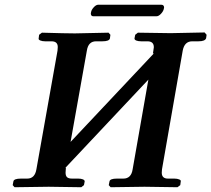

<svg xmlns="http://www.w3.org/2000/svg" viewBox="-20 -784 886 805"><path d="M636.2 -715.8H371.1Q360.8 -715.8 360.8 -728Q360.8 -731 361.8 -732.9Q363.3 -742.7 373 -753.4Q382.8 -764.2 392.1 -764.2H655.8Q668 -764.2 668 -752Q668 -750 667 -748Q665.5 -737.8 655.5 -726.8Q645.5 -715.8 636.2 -715.8ZM746.1 -571.8 659.2 -74.2Q658.2 -68.8 658.2 -60.1Q658.2 -35.2 684.1 -35.2H710.9Q723.1 -35.2 731.4 -31.7Q739.7 -28.3 737.8 -22.9L735.8 -7.8L724.1 1Q625 -1 585.9 -1L443.8 1L436 -7.8L439 -22.9Q440.4 -35.2 470.2 -35.2H497.1Q530.3 -35.2 536.1 -74.2L602.1 -450.2L252 -78.1L256.8 -81.1L255.9 -75.2Q254.9 -68.8 254.9 -60.1Q254.9 -46.9 261.2 -41Q267.6 -35.2 282.2 -35.2H308.1Q319.8 -35.2 327.6 -32Q335.4 -28.8 335 -22.9L332 -7.8L320.8 1Q222.2 -1 184.1 -1L41 1L33.2 -7.8L36.1 -22.9Q37.6 -35.2 67.9 -35.2H94.2Q126.5 -35.2 132.8 -75.2L221.2 -571.8Q222.2 -578.1 222.2 -586.9Q222.2 -610.8 195.8 -610.8H168.9Q157.2 -610.8 148.9 -614.3Q140.6 -617.7 142.1 -623L144 -638.2L155.8 -647Q255.9 -644 293.9 -644L435.1 -647L442.9 -638.2L440.9 -623Q438 -610.8 409.2 -610.8H382.8Q350.1 -610.8 344.2 -571.8L275.9 -189L626 -561L621.1 -559.1L623 -571.8Q625 -582.5 625 -585.9Q625 -610.8 598.1 -610.8H571.8Q559.6 -610.8 551.5 -614Q543.5 -617.2 543.9 -623L546.9 -638.2L558.1 -647Q658.2 -645 695.8 -645L837.9 -647.9L846.2 -638.2L844.2 -624Q840.3 -610.8 812 -610.8H786.1Q753.4 -610.8 746.1 -571.8Z"/></svg>

Font: Linux Libertine
Style: Bold Italic
Weight: 700
Italic angle: -11.5°
Designer: Philipp H. Poll
Foundry: Philipp H. Poll
Version: Version 4.0.5